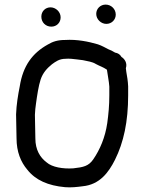

<svg xmlns="http://www.w3.org/2000/svg" viewBox="-20 -815 627 836"><path d="M399 -754.5C399 -730.9 419.9 -711 443 -711C465.8 -711 484 -728.6 484 -751.5C484 -775.5 464.2 -795 440 -795C417.2 -795 399 -777.4 399 -754.5ZM160 -742.5C160 -717.7 178.7 -699 203.5 -699C226.7 -699 244 -716.3 244 -739.5C244 -763.1 223.1 -783 200 -783C177.2 -783 160 -765.4 160 -742.5ZM132 -315C132.7 -331.7 134.3 -348.7 137 -366C141.6 -399.3 147.9 -441.8 157 -469C166.7 -498.1 184.7 -517.6 206 -535C222 -546.6 238.3 -559 265 -559C273 -559.7 281.3 -559.7 290 -559C307 -556.6 324.8 -555.9 341 -553C363.1 -547.9 380.8 -546.7 398 -536C415.7 -526.4 427.5 -523.7 445 -512C445 -511.3 445.3 -510.3 446 -509C448.9 -485.8 454.2 -463.3 456 -438V-400C456 -355.6 452.4 -318.3 447 -279C438.1 -217 415.2 -163.5 386 -121C365.7 -91.6 343.1 -86.9 299 -82C254.8 -79.1 206.9 -86.7 183 -108C154.2 -129.6 134 -163.1 134 -212C134 -244.6 132 -281.5 132 -315ZM52 -213C52 -154 70.6 -109.4 99 -76C134.8 -30.6 189.3 -6.7 263 0C289.3 2.4 317.7 -1 340 -4C413.5 -11 452.7 -63.5 480.5 -119C518.5 -194.9 538 -285.8 538 -400V-439C536.9 -462.1 533.5 -482.6 530 -502L528 -518C535.5 -540.6 522 -559.2 509 -567C503 -577.7 493.7 -584 481 -586C470.3 -592.7 461 -597.3 453 -600C438.6 -607.2 423.7 -616.1 406 -622C364.8 -634.1 315.4 -644.2 264 -641C232 -641 210.6 -634.6 188 -621C121.6 -584.1 80.1 -529.1 66 -439C58.4 -401.1 51.4 -358.4 50 -317C50 -283.1 52 -245.1 52 -213Z"/></svg>

Font: HoneyBee
Style: Bd
Weight: 700
Foundry: Cannot Into Space Fonts
Version: Version 0.89